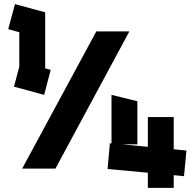

<svg xmlns="http://www.w3.org/2000/svg" viewBox="-20 -766 948 935"><path d="M250 55H88L449 -613H610ZM195 -304 48 -344 74 -441V-609L20 -624L53 -746L200 -706V-433L227 -426ZM700 149V75L504 57L515 -68H523V-304L649 -273V-63H576L700 -51V-196H826V-39L888 -33L876 92L826 87V149Z"/></svg>

Font: Blaka Ink
Style: Regular
Weight: 400
Designer: Mohamed Gaber
Foundry: Kief Type Foundry
Version: Version 1.003; ttfautohint (v1.8.4.7-5d5b)